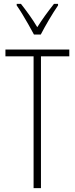

<svg xmlns="http://www.w3.org/2000/svg" viewBox="-20 -969 385 989"><path d="M191 0H153V-679H8V-714H337V-679H191ZM155 -791Q142 -815 126 -843.5Q110 -872 94 -898Q78 -924 66 -941V-949H88Q107 -925 130 -893Q153 -861 172 -829Q193 -862 212.5 -889Q232 -916 258 -949H279V-941Q257 -909 232.5 -867.5Q208 -826 190 -791Z"/></svg>

Font: Noto Sans Lao ExtraCondensed ExtraLight
Style: Regular
Weight: 200
Width: 2
Designer: Monotype Design Team
Foundry: Monotype Imaging Inc.
Version: Version 2.003; ttfautohint (v1.8.4.7-5d5b)